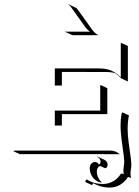

<svg xmlns="http://www.w3.org/2000/svg" viewBox="-20 -682 626 867"><path d="M274.2 -538.3 275.4 -540Q277.8 -539.1 279.3 -539.1H386.5Q373.3 -547.9 363 -562.7L298.1 -653.3Q294.9 -658.2 289.1 -660.6L290 -662.4L320.3 -648.2Q326.7 -645.3 329.8 -640.4L394.8 -549.8Q408 -531.2 423.6 -523.2H310.3Q307.1 -523.2 304.4 -524.4ZM39.1 0 46.9 -2H478.5Q491 -2 502.2 2.7Q513.4 7.3 521.5 15.6L517.8 14.6Q513.4 13.9 508.5 14.2L69.1 13.9ZM227.5 -115.2V-182.6H432.6V-295.9L434.6 -297.9L464.6 -283.7V-166.5L259.5 -166.7V-115.2ZM227.5 -295.9V-373H429.7Q458.5 -373 481.7 -363.4Q504.9 -353.8 525.4 -333V-486.3L527.3 -488.3L557.4 -474.4V-314L527.3 -328.1Q513.9 -342.5 500 -351.6Q481.9 -356.9 459.7 -356.9L259.5 -357.2V-295.9ZM365.2 135.5Q366.9 131.3 372.3 127.9Q401.4 148.7 445.3 148.7Q470 148.7 491 136.6Q512 124.5 525.4 103.5Q525.9 102.5 526.9 102.1Q527.8 101.6 528.6 101.6H529.3Q533.2 101.6 539.1 104.5Q537.1 94.7 537.1 87.9Q537.1 83 539.1 67.4Q541 55.7 541 48.1Q541 31.5 532.7 -24.4Q524.4 -80.3 524.4 -115.2Q524.4 -142.3 528.8 -167.5L532.2 -174.8L562.3 -160.9Q556.4 -132.6 556.4 -101.1Q556.4 -74 560.5 -41.6Q564.7 -9.3 568.8 18.4Q573 46.1 573 62Q573 72 571.2 82Q569.3 92 569.3 101.6Q569.3 112.5 572 122.1Q570.3 120.8 568.1 120.1Q562.7 117.7 559.8 117.4Q557.6 117.4 556.9 118.7Q543.5 139.9 522.1 152.5Q500.7 165 475.6 165Q442.9 165 418.2 153.6L400.9 145.5Q396.5 148.9 396.5 154.3L366.5 140.4ZM385.3 77.1Q385.3 65.7 392.1 57.7Q398.9 49.8 408.7 49.8Q414.1 49.8 419.4 52.6Q424.8 55.4 426 61.3Q429.4 60.3 431.8 56.6Q434.1 53 434.1 47.9Q434.1 40.8 429.8 35Q425.5 29.3 418.5 26.4L420.7 25.4L450.9 39.3Q457.8 42.5 461.9 48.6Q466.1 54.7 466.1 61.8Q466.1 68.4 462.6 73Q459.2 77.6 454.3 77.6L431.9 67.1Q425.3 69.6 421.3 76Q417.2 82.5 417.2 91.3Q417.2 106 423 118.8Q428.7 131.6 438.5 140.4L440.4 142.6Q417 140.6 401.1 121.7Q385.3 102.8 385.3 77.1Z"/></svg>

Font: AgreloyOut1
Style: Medium
Weight: 400
Designer: gluk
Foundry: gluk
Version: Version 0.27